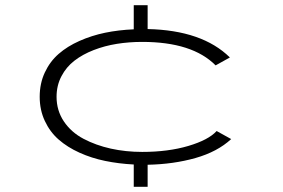

<svg xmlns="http://www.w3.org/2000/svg" viewBox="-20 -720 1090 740"><path d="M495.5 0V-86Q437.5 -89 385.2 -99.8Q333 -110.5 286.5 -131.5Q240 -152.5 206.2 -182Q172.5 -211.5 152.8 -253.8Q133 -296 133 -347Q133 -398.5 152.8 -440.8Q172.5 -483 206 -512.2Q239.5 -541.5 286.2 -562.2Q333 -583 385 -593.8Q437 -604.5 495.5 -607V-700H549V-608Q759.5 -603.5 866 -498.5L811 -468Q721.5 -558.5 528 -558.5Q477.5 -558.5 430.5 -551Q383.5 -543.5 341 -527Q298.5 -510.5 267 -486.2Q235.5 -462 216.8 -426.2Q198 -390.5 198 -347Q198 -294 226.2 -252Q254.5 -210 302 -185Q349.5 -160 407 -147.2Q464.5 -134.5 528 -134.5Q628 -134.5 705.8 -157.5Q783.5 -180.5 815 -215L871 -184Q818 -135 733.5 -111Q649 -87 549 -85V0Z"/></svg>

Font: League Mono Extended UltraLight
Style: Regular
Weight: 200
Width: 9
Designer: Tyler Finck
Foundry: The League of Moveable Type / Tyler Finck
Version: Version 2.210